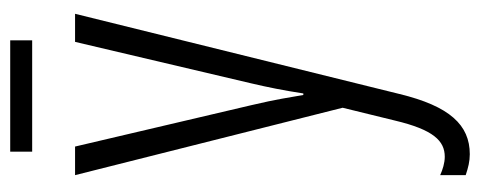

<svg xmlns="http://www.w3.org/2000/svg" viewBox="-302 -397 940 376"><g transform="rotate(-90 168.0 -209.0)"><path d="M277 -659H59V-616H277ZM13 -532 145 -8 120 94C102 170 80 192 49 192C37 192 24 188 13 183V233C28 238 40 241 54 241C111 241 148 202 172 103L329 -532H274L193 -188C185 -154 179 -124 173 -85H170C165 -113 162 -136 150 -187L69 -532Z"/></g></svg>

Font: Noto Sans Display Condensed Light
Style: Regular
Weight: 300
Width: 3
Designer: Monotype Design Team
Foundry: Monotype Imaging Inc.
Version: Version 1.900